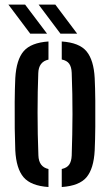

<svg xmlns="http://www.w3.org/2000/svg" viewBox="-20 -782 464 810"><path d="M44.5 -147.5Q43 -184.5 42.2 -239.5Q41.5 -294.5 42 -351.8Q42.5 -409 44.5 -452.5Q49 -530.5 80 -566.2Q111 -602 184.5 -607V-530.5Q143 -521.5 141.5 -473.5Q138.5 -398.5 138.5 -307Q138.5 -215.5 142 -126.5Q143.5 -78 184.5 -69V7Q110.5 2 79.5 -34.2Q48.5 -70.5 44.5 -147.5ZM240.5 7V-69Q263 -74 272.2 -88Q281.5 -102 282.5 -125.5Q285.5 -215.5 285.8 -299.8Q286 -384 282.5 -475Q281.5 -499.5 272 -513Q262.5 -526.5 240.5 -531V-607Q315 -602 345.2 -565.2Q375.5 -528.5 379.5 -452.5Q381.5 -412 382 -357.5Q382.5 -303 382 -247.2Q381.5 -191.5 379.5 -147.5Q375.5 -70.5 345 -34.2Q314.5 2 240.5 7ZM107.5 -640 15.5 -762.5H86L178.5 -640ZM235 -640 143 -762.5H213.5L305.5 -640Z"/></svg>

Font: Big Shoulders Stencil Text SemiBold
Style: Regular
Weight: 600
Designer: Patric King
Foundry: XO Type Co
Version: Version 1.000